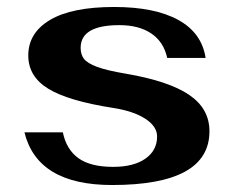

<svg xmlns="http://www.w3.org/2000/svg" viewBox="-20 -520 670 550"><path d="M50 -141H160Q170 -92 204.5 -67Q239 -42 304 -42Q363 -42 396.5 -65.5Q430 -89 430 -129Q430 -158 396 -180Q362 -202 303 -211Q175 -231 118 -266Q61 -301 61 -361Q61 -426 123.5 -463Q186 -500 307 -500Q423 -500 490.5 -463Q558 -426 569 -354H459Q449 -400 413.5 -424Q378 -448 322 -448Q211 -448 211 -383Q211 -364 220.5 -351.5Q230 -339 258 -328.5Q286 -318 340 -309Q463 -288 521.5 -248.5Q580 -209 580 -144Q580 10 301 10Q87 10 50 -141Z"/></svg>

Font: Fahkwang
Style: Bold
Weight: 700
Designer: Suppakit Chalermlarp | Katatrad Co.,Ltd.
Foundry: Cadson Demak Co.,Ltd.
Version: Version 1.000; ttfautohint (v1.6)